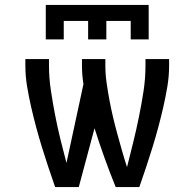

<svg xmlns="http://www.w3.org/2000/svg" viewBox="-20 -760 790 780"><path d="M204 0Q190 -40 176.5 -80.5Q163 -121 150.5 -161.5Q138 -202 127 -243Q116 -284 106.5 -325.5Q97 -367 90 -409Q83 -451 83 -494V-520H179V-494Q179 -444 186.5 -394Q194 -344 203.5 -294.5Q213 -245 225 -196Q237 -147 250 -98L319 -418Q316 -437 314.5 -456Q313 -475 313 -494V-520H408V-494Q408 -459 413 -424Q418 -389 424.5 -354Q431 -319 439 -285Q447 -251 456.5 -216.5Q466 -182 475.5 -148.5Q485 -115 496 -81Q509 -132 521.5 -183Q534 -234 544.5 -285.5Q555 -337 563 -389Q571 -441 571 -494V-520H667V-494Q667 -451 660 -409Q653 -367 643.5 -325.5Q634 -284 623 -243Q612 -202 599.5 -161.5Q587 -121 573.5 -80.5Q560 -40 546 0H450Q426 -59 404.5 -119Q383 -179 364 -239L300 0ZM166 -600V-740H584V-600H511V-675H412V-600H338V-675H239V-600Z"/></svg>

Font: Iosevka Aile Medium
Style: Regular
Weight: 500
Designer: Belleve Invis
Foundry: Belleve Invis
Version: Version 27.3.5; ttfautohint (v1.8.4)